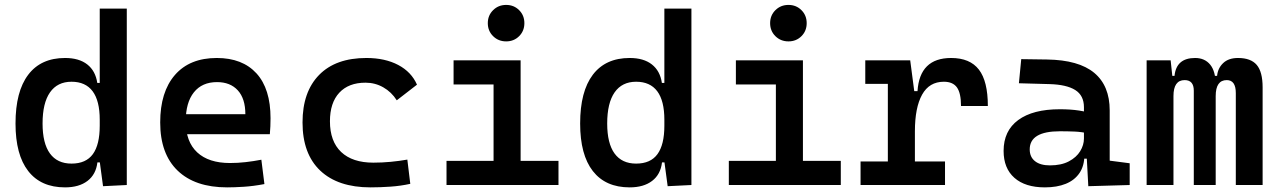

<svg xmlns="http://www.w3.org/2000/svg" viewBox="-20 -768 5313 797"><path d="M250 9.8Q149.9 9.8 97.2 -57.9Q44.4 -125.5 44.4 -255.4Q44.4 -388.2 97.2 -457.8Q149.9 -527.3 250 -527.3Q308.1 -527.3 342.3 -500.5Q376.5 -473.6 383.8 -423.8H424.3L394 -271Q394 -349.6 364.5 -389.2Q335 -428.7 276.9 -428.7Q218.3 -428.7 187.5 -384.5Q156.7 -340.3 156.7 -255.4Q156.7 -172.9 187.3 -130.9Q217.8 -88.9 276.9 -88.9Q336.9 -88.9 365.5 -128.2Q394 -167.5 394 -246.1L429.2 -93.8H384.3Q378.4 -43.9 343.3 -17.1Q308.1 9.8 250 9.8ZM407.7 4.9 394 -97.2V-732.4H506.3V0Z M922.9 9.8Q789.6 9.8 717.3 -59.8Q645 -129.4 645 -259.8Q645 -386.7 706.3 -457Q767.6 -527.3 879.9 -527.3Q986.3 -527.3 1044.7 -463.4Q1103 -399.4 1103 -277.3Q1103 -242.2 1100.1 -210.9H731.9V-293.9H998.5Q998.5 -358.4 967.3 -392.8Q936 -427.2 880.9 -427.2Q818.8 -427.2 784.9 -384.8Q751 -342.3 751 -264.6Q751 -179.7 798.6 -135.5Q846.2 -91.3 934.6 -91.3Q967.3 -91.3 999.5 -95Q1031.7 -98.6 1064.9 -105L1077.6 -3.9Q1030.8 4.9 991.7 7.3Q952.6 9.8 922.9 9.8Z M1518.1 9.8Q1382.8 9.8 1309.3 -59.8Q1235.8 -129.4 1235.8 -259.8Q1235.8 -386.7 1304.7 -457Q1373.5 -527.3 1501 -527.3Q1578.1 -527.3 1633.1 -498.3Q1688 -469.2 1710.9 -416.5L1627 -351.6Q1605 -386.2 1571 -405.5Q1537.1 -424.8 1497.1 -424.8Q1427.2 -424.8 1388.4 -383.1Q1349.6 -341.3 1349.6 -264.6Q1349.6 -181.2 1396.2 -137Q1442.9 -92.8 1529.8 -92.8Q1565.4 -92.8 1601.3 -96.2Q1637.2 -99.6 1670.9 -105.5L1683.1 -4.9Q1643.1 3.9 1600.6 6.8Q1558.1 9.8 1518.1 9.8Z M2028.8 0V-488.3H2141.1V0ZM1833.5 0V-100.1H2038.6V0ZM2131.3 0V-100.1H2298.3V0ZM1862.8 -417.5V-517.6H2141.1V-417.5ZM2081.1 -596.2Q2048.8 -596.2 2026.9 -617.9Q2004.9 -639.6 2004.9 -671.9Q2004.9 -704.1 2026.9 -725.8Q2048.8 -747.6 2081.1 -747.6Q2113.3 -747.6 2135 -725.8Q2156.7 -704.1 2156.7 -671.9Q2156.7 -639.6 2135 -617.9Q2113.3 -596.2 2081.1 -596.2Z M2593.8 9.8Q2493.7 9.8 2440.9 -57.9Q2388.2 -125.5 2388.2 -255.4Q2388.2 -388.2 2440.9 -457.8Q2493.7 -527.3 2593.8 -527.3Q2651.9 -527.3 2686 -500.5Q2720.2 -473.6 2727.5 -423.8H2768.1L2737.8 -271Q2737.8 -349.6 2708.3 -389.2Q2678.7 -428.7 2620.6 -428.7Q2562 -428.7 2531.2 -384.5Q2500.5 -340.3 2500.5 -255.4Q2500.5 -172.9 2531 -130.9Q2561.5 -88.9 2620.6 -88.9Q2680.7 -88.9 2709.2 -128.2Q2737.8 -167.5 2737.8 -246.1L2772.9 -93.8H2728Q2722.2 -43.9 2687 -17.1Q2651.9 9.8 2593.8 9.8ZM2751.5 4.9 2737.8 -97.2V-732.4H2850.1V0Z M3200.7 0V-488.3H3313V0ZM3005.4 0V-100.1H3210.4V0ZM3303.2 0V-100.1H3470.2V0ZM3034.7 -417.5V-517.6H3313V-417.5ZM3252.9 -596.2Q3220.7 -596.2 3198.7 -617.9Q3176.8 -639.6 3176.8 -671.9Q3176.8 -704.1 3198.7 -725.8Q3220.7 -747.6 3252.9 -747.6Q3285.2 -747.6 3306.9 -725.8Q3328.6 -704.1 3328.6 -671.9Q3328.6 -639.6 3306.9 -617.9Q3285.2 -596.2 3252.9 -596.2Z M3777.8 -222.7 3747.6 -389.6H3788.6Q3797.4 -527.3 3928.2 -527.3Q4006.3 -527.3 4043.5 -479Q4080.6 -430.7 4080.6 -328.1H3969.2Q3969.2 -381.3 3952.4 -405Q3935.5 -428.7 3897.9 -428.7Q3837.4 -428.7 3807.6 -375Q3777.8 -321.3 3777.8 -222.7ZM3552.2 0V-97.7H3902.8V0ZM3665.5 0V-517.6H3758.3L3777.8 -369.1V0ZM3571.8 -419.9V-517.6H3751.5L3761.2 -419.9Z M4497.6 4.9 4489.3 -148.4 4479.5 -198.7V-322.8Q4479.5 -371.6 4443.4 -394.3Q4407.2 -417 4335.9 -418.9L4209.5 -422.4L4219.2 -522.5L4326.2 -521Q4458 -519 4522.2 -465.6Q4586.4 -412.1 4586.4 -309.6V-101.1L4669.4 -90.3V0ZM4317.4 9.8Q4235.8 9.8 4190.9 -29.8Q4146 -69.3 4146 -141.6Q4146 -225.1 4206.8 -269.8Q4267.6 -314.5 4379.4 -314.5Q4424.3 -314.5 4459.2 -309.1Q4494.1 -303.7 4523.4 -293.5L4502 -213.4Q4469.7 -220.7 4440.2 -221.9Q4410.6 -223.1 4379.9 -223.1Q4254.4 -223.1 4254.4 -147.9Q4254.4 -116.2 4276.4 -98.9Q4298.3 -81.5 4338.4 -81.5Q4385.3 -81.5 4416.7 -98.1Q4448.2 -114.7 4463.9 -140.4Q4479.5 -166 4479.5 -192.9V-242.2L4505.9 -109.4H4464.8L4481.4 -125Q4481.4 -80.1 4461.2 -50Q4440.9 -20 4404.3 -5.1Q4367.7 9.8 4317.4 9.8Z M5109.9 0V-381.8Q5109.9 -435.5 5072.3 -435.5Q5026.4 -435.5 5026.4 -369.1L4991.2 -453.1H5032.2Q5035.2 -484.9 5057.4 -506.1Q5079.6 -527.3 5119.1 -527.3Q5172.4 -527.3 5196.8 -498.5Q5221.2 -469.7 5221.2 -405.3V0ZM4739.7 0V-517.6H4839.4L4851.1 -408.2V0ZM4935.5 0V-391.6Q4935.5 -435.5 4897.5 -435.5Q4851.1 -435.5 4851.1 -369.1L4820.8 -453.1H4855.5Q4862.8 -527.3 4940.9 -527.3Q4981 -527.3 5003.7 -499.5Q5026.4 -471.7 5026.4 -415V0Z"/></svg>

Font: Cascadia Mono Medium
Style: Regular
Weight: 500
Monospace: yes
Designer: Aaron Bell
Foundry: Saja Typeworks
Version: Version 2407.024